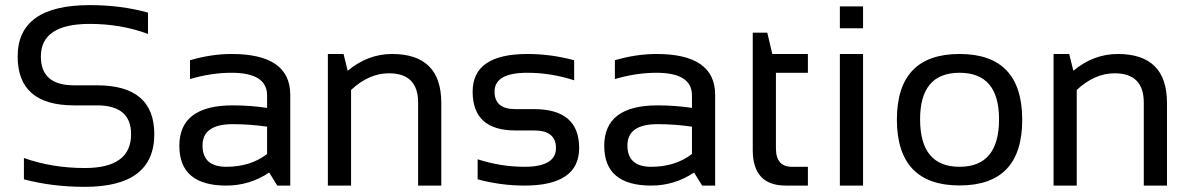

<svg xmlns="http://www.w3.org/2000/svg" viewBox="-20 -723 4640 748"><path d="M73.2 -24.4V-107.4Q183.1 -68.4 310.5 -68.4Q490.7 -68.4 490.7 -200.2Q490.7 -312.5 357.9 -312.5H268.1Q48.8 -312.5 48.8 -502.9Q48.8 -703.1 329.6 -703.1Q451.7 -703.1 556.6 -673.8V-590.8Q451.7 -629.9 329.6 -629.9Q139.2 -629.9 139.2 -502.9Q139.2 -390.6 268.1 -390.6H357.9Q581.1 -390.6 581.1 -200.2Q581.1 4.9 310.5 4.9Q183.1 4.9 73.2 -24.4Z M678.7 -154.8Q678.7 -312.5 886.7 -312.5Q953.6 -312.5 1020.5 -302.7V-351.1Q1020.5 -439.5 882.3 -439.5Q803.2 -439.5 720.2 -415V-488.3Q803.2 -512.7 882.3 -512.7Q1110.8 -512.7 1110.8 -353.5V0H1060.1L1028.8 -50.8Q952.1 0 861.8 0Q678.7 0 678.7 -154.8ZM886.7 -239.3Q769 -239.3 769 -156.2Q769 -73.2 861.8 -73.2Q955.6 -73.2 1020.5 -123V-229.5Q953.6 -239.3 886.7 -239.3Z M1257.3 0V-512.7H1318.4L1334.5 -447.3Q1413.1 -512.7 1507.3 -512.7Q1699.2 -512.7 1699.2 -321.8V0H1608.9V-323.2Q1608.9 -437.5 1495.1 -437.5Q1417.5 -437.5 1347.7 -372.6V0Z M1840.8 -24.4V-102.5Q1931.2 -73.2 2023.4 -73.2Q2146 -73.2 2146 -146.5Q2146 -214.8 2060.5 -214.8H1987.3Q1821.3 -214.8 1821.3 -366.2Q1821.3 -512.7 2034.7 -512.7Q2126.5 -512.7 2216.8 -488.3V-410.2Q2126.5 -439.5 2034.7 -439.5Q1906.7 -439.5 1906.7 -366.2Q1906.7 -297.9 1987.3 -297.9H2060.5Q2236.3 -297.9 2236.3 -146.5Q2236.3 0 2023.4 0Q1931.2 0 1840.8 -24.4Z M2334 -154.8Q2334 -312.5 2542 -312.5Q2608.9 -312.5 2675.8 -302.7V-351.1Q2675.8 -439.5 2537.6 -439.5Q2458.5 -439.5 2375.5 -415V-488.3Q2458.5 -512.7 2537.6 -512.7Q2766.1 -512.7 2766.1 -353.5V0H2715.3L2684.1 -50.8Q2607.4 0 2517.1 0Q2334 0 2334 -154.8ZM2542 -239.3Q2424.3 -239.3 2424.3 -156.2Q2424.3 -73.2 2517.1 -73.2Q2610.8 -73.2 2675.8 -123V-229.5Q2608.9 -239.3 2542 -239.3Z M2912.6 -595.7H2969.2L2988.8 -512.7H3127.4V-439.5H3002.9V-145Q3002.9 -73.2 3064.9 -73.2H3127.4V0H3041.5Q2912.6 0 2912.6 -138.2Z M3342.3 -512.7V0H3252V-512.7ZM3342.3 -698.2V-612.8H3252V-698.2Z M3718.3 -73.2Q3872.1 -73.2 3872.1 -258.3Q3872.1 -439.5 3718.3 -439.5Q3564.5 -439.5 3564.5 -258.3Q3564.5 -73.2 3718.3 -73.2ZM3474.1 -256.3Q3474.1 -512.7 3718.3 -512.7Q3962.4 -512.7 3962.4 -256.3Q3962.4 -0.5 3718.3 -0.5Q3475.1 -0.5 3474.1 -256.3Z M4084.5 0V-512.7H4145.5L4161.6 -447.3Q4240.2 -512.7 4334.5 -512.7Q4526.4 -512.7 4526.4 -321.8V0H4436V-323.2Q4436 -437.5 4322.3 -437.5Q4244.6 -437.5 4174.8 -372.6V0Z"/></svg>

Font: Sansation
Style: Regular
Weight: 400
Designer: Bernd Montag
Version: Version 1.301